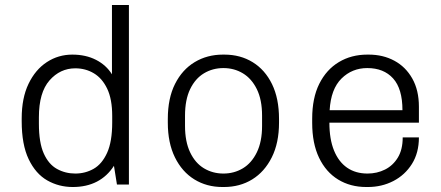

<svg xmlns="http://www.w3.org/2000/svg" viewBox="-20 -740 1767 770"><path d="M272 10Q216 10 169.5 -16.5Q123 -43 95 -101.5Q67 -160 67 -254V-265Q67 -347 94.5 -404Q122 -461 168 -491Q214 -521 270 -521Q324 -521 365 -500Q406 -479 429 -442V-720H497V0H449L437 -75Q410 -33 368.5 -11.5Q327 10 272 10ZM282 -44Q322 -44 355.5 -63Q389 -82 409.5 -127Q430 -172 430 -249V-275Q430 -342 410 -384Q390 -426 356.5 -446Q323 -466 282 -466Q221 -466 178.5 -417.5Q136 -369 136 -270V-244Q136 -168 155.5 -124.5Q175 -81 208.5 -62.5Q242 -44 282 -44Z M872 10Q809 10 759.5 -20.5Q710 -51 681.5 -109Q653 -167 653 -248V-263Q653 -346 682 -403.5Q711 -461 761 -491Q811 -521 874 -521H880Q944 -521 993.5 -490.5Q1043 -460 1071 -402.5Q1099 -345 1099 -263V-248Q1099 -167 1070 -109Q1041 -51 991.5 -20.5Q942 10 878 10ZM876 -44Q919 -44 954 -65Q989 -86 1010 -129Q1031 -172 1031 -235V-276Q1031 -340 1010 -382.5Q989 -425 954 -446Q919 -467 876 -467Q833 -467 798 -446Q763 -425 742.5 -382.5Q722 -340 722 -276V-235Q722 -172 742.5 -129Q763 -86 798 -65Q833 -44 876 -44Z M1449 10Q1385 10 1336 -20Q1287 -50 1259.5 -107.5Q1232 -165 1232 -247V-264Q1232 -347 1260.5 -404Q1289 -461 1339 -491Q1389 -521 1453 -521H1459Q1516 -521 1561.5 -496.5Q1607 -472 1633.5 -425Q1660 -378 1660 -312V-248H1301Q1301 -182 1319.5 -136.5Q1338 -91 1372 -67.5Q1406 -44 1454 -44Q1492 -44 1524 -60Q1556 -76 1575.5 -108Q1595 -140 1595 -189H1660Q1660 -127 1632 -82.5Q1604 -38 1557.5 -14Q1511 10 1455 10ZM1302 -298H1594Q1594 -384 1556.5 -425.5Q1519 -467 1453 -467Q1392 -467 1349.5 -425Q1307 -383 1302 -298Z"/></svg>

Font: Chivo Medium ExtraLight
Style: Regular
Weight: 250
Version: Version 2.002